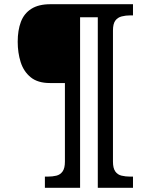

<svg xmlns="http://www.w3.org/2000/svg" viewBox="-20 -780 667 911"><path d="M193 111V58H206Q229 58 247.5 53.5Q266 49 277 33.5Q288 18 288 -13V-386H217Q159 -386 125.5 -413.5Q92 -441 78 -485.5Q64 -530 64 -582Q64 -636 79 -676Q94 -716 128.5 -738Q163 -760 219 -760H611V-707H598Q576 -707 557 -702Q538 -697 527 -682Q516 -667 516 -635V-13Q516 18 527 33.5Q538 49 557 53.5Q576 58 598 58H611V111H444V-698H360V111Z"/></svg>

Font: Noto Serif
Style: Italic
Weight: 400
Italic angle: -12°
Designer: Monotype Design Team
Foundry: Monotype Imaging Inc.
Version: Version 2.013